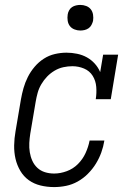

<svg xmlns="http://www.w3.org/2000/svg" viewBox="-20 -752 540 780"><path d="M200 8Q171 8 144.5 1.5Q118 -5 97 -20Q76 -35 62.5 -58Q49 -81 43 -107Q37 -133 37.5 -161.5Q38 -190 43 -218L65 -348Q69 -371 75.5 -394Q82 -417 93 -439Q104 -461 120.5 -480.5Q137 -500 158 -513.5Q179 -527 203 -532.5Q227 -538 250 -538Q272 -538 293.5 -533.5Q315 -529 333 -519Q351 -509 365 -493.5Q379 -478 387 -459L399 -530H460L430 -349H369Q373 -374 371 -399Q369 -424 356.5 -444Q344 -464 321.5 -473.5Q299 -483 274 -483Q256 -483 237.5 -479Q219 -475 202 -465Q185 -455 171.5 -441Q158 -427 148 -410Q138 -393 133 -375Q128 -357 125 -339L103 -209Q100 -190 99 -171Q98 -152 101 -133.5Q104 -115 111.5 -98.5Q119 -82 132 -70Q145 -58 162.5 -52.5Q180 -47 200 -47Q225 -47 251 -56.5Q277 -66 296.5 -85.5Q316 -105 327.5 -130Q339 -155 344 -181H404Q400 -156 391.5 -132.5Q383 -109 369.5 -87Q356 -65 337 -46Q318 -27 295.5 -14.5Q273 -2 248.5 3Q224 8 200 8ZM306 -628Q294 -628 282.5 -632.5Q271 -637 264 -646Q257 -655 255 -667.5Q253 -680 255 -693Q256 -701 260.5 -709.5Q265 -718 272.5 -723Q280 -728 289 -730Q298 -732 306 -732Q319 -732 330.5 -727.5Q342 -723 349 -714Q356 -705 358 -692.5Q360 -680 358 -667Q356 -659 351.5 -650.5Q347 -642 339.5 -637Q332 -632 323.5 -630Q315 -628 306 -628Z"/></svg>

Font: Iosevka Slab Light Oblique
Style: Regular
Weight: 300
Italic angle: -9°
Monospace: yes
Designer: Belleve Invis
Foundry: Belleve Invis
Version: Version 11.1.1; ttfautohint (v1.8.3)